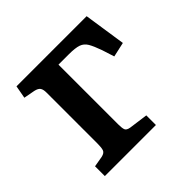

<svg xmlns="http://www.w3.org/2000/svg" viewBox="-134 -642 776 776"><g transform="rotate(-45 254.0 -254.5)"><path d="M50 0V-56L96 -64Q114 -68 118 -79Q122 -90 122 -112V-406Q122 -423 116 -432Q110 -441 92 -445L44 -454L54 -509H455L482 -329L419 -315L402 -368Q390 -402 379.5 -420Q369 -438 350.5 -444.5Q332 -451 295 -451H236V-110Q236 -89 239.5 -79Q243 -69 261 -66L342 -55V0Z"/></g></svg>

Font: Literata 12pt Medium
Style: Regular
Weight: 500
Designer: Latin by Veronika Burian and Jose Scaglione. Greek by Irene Vlachou. Cyrillic by Vera Evstafieva.
Foundry: TypeTogether
Version: Version 3.002